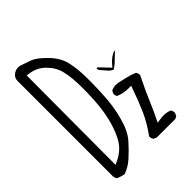

<svg xmlns="http://www.w3.org/2000/svg" viewBox="-211 -843 922 922"><g transform="rotate(-45 250.0 -382.0)"><path d="M352.1 -474.6Q352.1 -474.6 350.1 -474.6Q348.1 -474.6 345.2 -473.6L347.2 -461.9L380.9 -422.9L398.4 -411.1Q416 -420.9 432.6 -437.5Q449.2 -454.1 467.3 -470.7Q467.3 -472.7 466.3 -474.1Q435.5 -462.9 411.6 -434.1L401.9 -422.4ZM231.9 -455.1Q231.9 -361.8 221.2 -297.4Q217.8 -278.8 213.9 -261.7Q202.1 -209.5 178.7 -164.1Q154.3 -116.2 101.6 -90.8L82.5 -81.5L84.5 -687L99.6 -685.1Q147 -678.2 179.2 -645Q211.4 -611.8 220.7 -571.8Q231.9 -525.9 231.9 -455.1ZM460.9 -57.6Q460.9 -69.3 455.1 -78.6Q436 -86.9 413.1 -86.9Q403.8 -86.9 393.6 -85.4L368.7 -82Q389.6 -124 396 -138.7Q407.2 -163.6 415.5 -183.6Q432.1 -224.6 470.2 -301.3Q470.7 -302.7 470.7 -303.7Q470.7 -315.9 464.8 -324.7Q443.8 -334.5 419.2 -340.1Q394.5 -345.7 369.6 -351.6Q361.8 -352.5 354.5 -352.5Q337.4 -352.5 323.7 -345.2L316.9 -331.5Q316.4 -330.1 316.4 -329.1Q316.4 -317.9 321.8 -310.5Q351.1 -297.4 385.7 -297.4H404.3Q388.2 -251.5 377.2 -223.4Q366.2 -195.3 354 -167.5Q329.6 -113.3 293 -64.5Q293 -64 293 -63Q293 -51.3 299.3 -42.5Q307.6 -36.1 318.4 -34.7H441.4L454.1 -41L460.4 -55.2Q460.9 -56.6 460.9 -57.6ZM280.3 -495.1Q278.8 -543.9 268.6 -587.2Q258.3 -630.4 218.8 -671.4Q196.8 -693.8 179.9 -706.3Q163.1 -718.8 150.9 -723.1Q121.1 -733.4 92.8 -743.2Q87.4 -743.7 84.5 -743.7Q81.5 -743.7 79.1 -743.4Q76.7 -743.2 74 -742.9Q71.3 -742.7 68.6 -741.9Q65.9 -741.2 64 -740.2Q59.1 -738.3 54.7 -735.8L43 -725.1Q34.7 -713.9 34.7 -699.2Q34.7 -696.8 34.7 -693.8V-50.8Q36.1 -39.6 41.5 -32.2Q60.5 -22.9 82.5 -19.5Q117.7 -32.2 145.5 -57.1Q176.3 -84.5 207.8 -120.1Q239.3 -155.8 256.8 -222.2Q266.1 -256.3 271.5 -292.5Q276.9 -328.6 278.8 -375.2Q280.8 -421.9 280.8 -451.2Q280.8 -480.5 280.3 -495.1Z"/></g></svg>

Font: NaikaiFont
Style: ExtraLight
Weight: 200
Version: Version 1.89